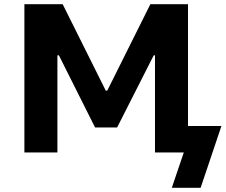

<svg xmlns="http://www.w3.org/2000/svg" viewBox="-20 -725 1073 913"><path d="M797 168 854 0H717V-462H711L537 -119H432L260 -462H253V0H96V-705H278L483 -294H490L695 -705H874V-126H1033L934 168Z"/></svg>

Font: Nunito Sans 6pt ExtraBold
Style: Regular
Weight: 800
Version: Version 3.101;gftools[0.9.27]